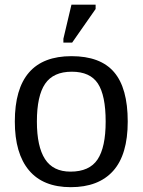

<svg xmlns="http://www.w3.org/2000/svg" viewBox="-20 -773 596 803"><path d="M514.2 -264.6Q514.2 -126 453.1 -58.1Q392.1 9.8 275.9 9.8Q160.2 9.8 101.1 -60.8Q42 -131.3 42 -264.6Q42 -538.1 278.8 -538.1Q399.9 -538.1 457 -471.4Q514.2 -404.8 514.2 -264.6ZM421.9 -264.6Q421.9 -374 389.4 -423.6Q356.9 -473.1 280.3 -473.1Q203.1 -473.1 168.7 -422.6Q134.3 -372.1 134.3 -264.6Q134.3 -160.2 168.2 -107.7Q202.1 -55.2 274.9 -55.2Q354 -55.2 387.9 -106Q421.9 -156.7 421.9 -264.6ZM379.9 -735.4 281.7 -594.7H245.1V-610.8L278.8 -753.4H379.9Z"/></svg>

Font: Arimo
Style: Regular
Weight: 400
Designer: Steve Matteson
Foundry: Monotype Imaging Inc.
Version: Version 1.33